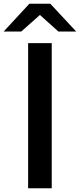

<svg xmlns="http://www.w3.org/2000/svg" viewBox="-64 -1009 429 1029"><path d="M248.9 -840 150 -928.9 50 -840H-44.4L93.3 -988.9H205.6L344.4 -840ZM213.3 -777.8V0H86.7V-777.8Z"/></svg>

Font: Paperlogy 6 SemiBold
Style: Regular
Weight: 600
Designer: redesigned by Lee Juim, glyphs from Gmarket Sans & Montserrat
Foundry: PT&
Version: Version 1.001